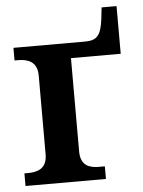

<svg xmlns="http://www.w3.org/2000/svg" viewBox="-50 -702 552 742"><g transform="rotate(-5 226.5 -331.0)"><path d="M19 0H331V-49H309C275 -49 237 -57 237 -115V-477H430V-662H372L367 -617C359 -554 343 -536 297 -536H19V-487H32C66 -487 107 -478 107 -421V-115C107 -57 66 -49 32 -49H19Z"/></g></svg>

Font: Noto Serif Semi
Style: Regular
Weight: 600
Designer: Monotype Design Team
Foundry: Monotype Imaging Inc.
Version: Version 1.002